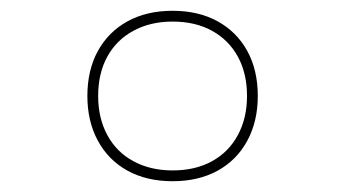

<svg xmlns="http://www.w3.org/2000/svg" viewBox="-20 -760 640 356"><path d="M300 -424Q252 -424 216.5 -443.5Q181 -463 161.5 -499Q142 -535 142 -582Q142 -630 161.5 -665.5Q181 -701 216.5 -720.5Q252 -740 300 -740Q348 -740 383.5 -720.5Q419 -701 438.5 -665.5Q458 -630 458 -582Q458 -535 438.5 -499Q419 -463 383.5 -443.5Q348 -424 300 -424ZM300 -444Q342 -444 373 -461Q404 -478 421 -509.5Q438 -541 438 -582Q438 -624 421 -655Q404 -686 373 -703Q342 -720 300 -720Q259 -720 227.5 -703Q196 -686 179 -655Q162 -624 162 -582Q162 -541 179 -509.5Q196 -478 227.5 -461Q259 -444 300 -444Z"/></svg>

Font: M PLUS Code Latin Expanded Thin
Style: Regular
Weight: 250
Width: 7
Designer: Coji Morishita
Foundry: UNDERFOREST DESIGN
Version: Version 1.002; ttfautohint (v1.8.3)